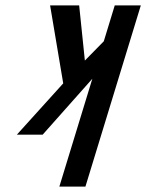

<svg xmlns="http://www.w3.org/2000/svg" viewBox="-20 -687 539 707"><path d="M498.5 -667H402.5L362.2 -535L292.5 -464L271.5 -667H164.5L212.8 -380L42 -191H137L320 -397L198.6 0H294.6Z"/></svg>

Font: Din Kursivschrift
Style: Condensed Italic Polish
Weight: 400
Version: Version 1.07